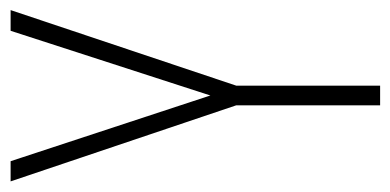

<svg xmlns="http://www.w3.org/2000/svg" viewBox="-212 -542 754 371"><g transform="rotate(-90 165.5 -357.0)"><path d="M166 -328 291 -714H331L185 -278V0H147V-278L0 -714H39Z"/></g></svg>

Font: Noto Sans Gujarati UI ExtraCondensed ExtraLight
Style: Regular
Weight: 200
Width: 2
Designer: Jelle Bosma - Monotype Design Team, Universal Thirst
Foundry: Monotype Imaging Inc.
Version: Version 2.106; ttfautohint (v1.8.4.7-5d5b)